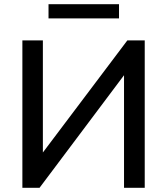

<svg xmlns="http://www.w3.org/2000/svg" viewBox="-20 -898 798 918"><path d="M87 0V-705H185V-145H167L589 -705H672V0H573V-561H590L169 0ZM212 -810V-878H549V-810Z"/></svg>

Font: Nunito Sans 11pt SemiBold
Style: Regular
Weight: 600
Version: Version 3.101;gftools[0.9.27]